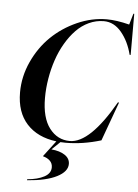

<svg xmlns="http://www.w3.org/2000/svg" viewBox="-65 -819 803 1117"><g transform="rotate(5 336.5 -260.5)"><path d="M50.8 -256.8Q50.8 -349.6 90.6 -436.5Q130.4 -523.4 194.8 -585.9Q259.3 -648.4 344.5 -686.3Q429.7 -724.1 517.1 -724.1Q574.2 -724.1 648.9 -705.1L668 -770H672.9V-529.8H667Q647.5 -607.4 603.8 -659.7Q560.1 -711.9 501 -711.9Q455.6 -711.9 413.8 -692.4Q372.1 -672.9 339.4 -638.9Q306.6 -605 279.8 -559.1Q252.9 -513.2 235.1 -460.4Q217.3 -407.7 207.8 -350.8Q198.2 -293.9 198.2 -237.8Q198.2 -121.6 244.6 -60.8Q291 0 363.8 0Q481 0 623 -248H629.9L546.9 -20Q441.4 12.2 339.8 12.2Q318.8 12.2 310.1 11.2L262.2 57.1V58.1Q310.5 62 340.3 81.8Q370.1 101.6 370.1 133.8Q370.1 178.2 308.8 209.5Q247.6 240.7 136.2 249V243.2Q197.3 237.8 235.1 217.5Q272.9 197.3 272.9 162.1Q272.9 138.7 257.3 123.5Q241.7 108.4 216.8 102.1V100.1L286.1 8.8Q175.3 -4.9 113 -73Q50.8 -141.1 50.8 -256.8Z"/></g></svg>

Font: Nyght Serif Medium Italic
Style: Regular
Weight: 500
Italic angle: -16°
Designer: Maksym Kobuzan
Version: Version 0.410;Glyphs 3.1.2 (3151)